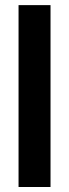

<svg xmlns="http://www.w3.org/2000/svg" viewBox="-20 -748 276 768"><path d="M182.1 -727.5V0H54.2V-727.5Z"/></svg>

Font: Inter Display Semi Bold
Style: Regular
Weight: 600
Designer: Rasmus Andersson
Foundry: rsms
Version: Version 4.000;git-37864ae